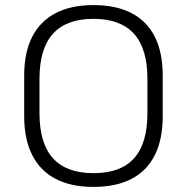

<svg xmlns="http://www.w3.org/2000/svg" viewBox="-20 -727 734 754"><path d="M347 7Q259 7 198.5 -24.5Q138 -56 106.5 -118Q75 -180 75 -270V-430Q75 -521 106.5 -582.5Q138 -644 198.5 -675.5Q259 -707 347 -707Q436 -707 496.5 -675.5Q557 -644 588 -582.5Q619 -521 619 -430V-270Q619 -180 588 -118Q557 -56 496.5 -24.5Q436 7 347 7ZM347 -47Q454 -47 506.5 -105.5Q559 -164 559 -283V-417Q559 -536 506 -594.5Q453 -653 347 -653Q241 -653 188 -594.5Q135 -536 135 -417V-283Q135 -164 188 -105.5Q241 -47 347 -47Z"/></svg>

Font: Pathway Extreme 8pt Thin
Style: Regular
Weight: 100
Version: Version 1.001;gftools[0.9.26]